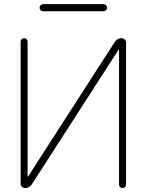

<svg xmlns="http://www.w3.org/2000/svg" viewBox="-20 -942 713 941"><path d="M191.4 -886.7Q184.6 -886.7 179.2 -892.1Q173.8 -897.5 173.8 -904.3Q173.8 -911.1 179.2 -916.5Q184.6 -921.9 191.4 -921.9H487.3Q494.1 -921.9 499.5 -916.5Q504.9 -911.1 504.9 -904.3Q504.9 -897.5 499.5 -892.1Q494.1 -886.7 487.3 -886.7ZM563.5 -699.2Q563.5 -699.2 562.5 -699.7Q561.5 -700.2 561.5 -699.2L135.7 -38.1Q124 -20.5 102.5 -20.5Q93.8 -20.5 87.4 -26.9Q81.1 -33.2 81.1 -42V-738.3Q81.1 -745.1 85.9 -750Q90.8 -754.9 98.1 -754.9Q105.5 -754.9 110.4 -750Q115.2 -745.1 115.2 -738.3V-76.2Q115.2 -76.2 116.2 -75.7Q117.2 -75.2 117.2 -76.2L543 -737.3Q554.7 -754.9 576.2 -754.9Q585 -754.9 591.3 -748.5Q597.7 -742.2 597.7 -733.4V-37.1Q597.7 -30.3 592.8 -25.4Q587.9 -20.5 580.6 -20.5Q573.2 -20.5 568.4 -25.4Q563.5 -30.3 563.5 -37.1Z"/></svg>

Font: Gen Jyuu Gothic ExtraLight
Style: Regular
Weight: 100
Designer: [Source Han Sans]
Ryoko NISHIZUKA  (kana & ideographs); Paul D. Hunt (Latin, Greek & Cyrillic); Wenlong ZHANG  (bopomofo
Version: Version 1.002.20150607